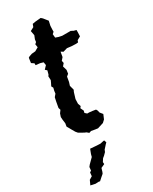

<svg xmlns="http://www.w3.org/2000/svg" viewBox="-239 -682 784 981"><g transform="rotate(-30 153.0 -191.0)"><path d="M115 4 103 -6 95 -9 65 -26 55 -38 54 -40 43 -59 37 -70 30 -82 33 -100 30 -123 29 -139 35 -157 46 -172 42 -185 48 -218 53 -242 65 -256 67 -272 71 -288 65 -299 73 -315 79 -328 78 -351 83 -358 89 -380 79 -389 96 -407 93 -425 76 -430 50 -433V-444L35 -454L39 -483L45 -487L62 -493L84 -495L105 -507L102 -526L111 -534L113 -549L121 -569L116 -596L137 -607L143 -623L160 -626L193 -629L202 -621L210 -611L222 -596L216 -569L215 -546V-535L205 -526L207 -505L224 -499L243 -495H268H293L306 -488L321 -484V-471L320 -447L300 -436L296 -425L281 -424L257 -425L232 -428L208 -421L195 -429L190 -400L177 -385L180 -371L168 -357L175 -333L172 -312L160 -302L155 -273L149 -254L151 -246L156 -227L151 -217L140 -181L139 -154L145 -137L138 -128L147 -109L144 -97L155 -87H166L185 -85L204 -82L209 -73L212 -60L225 -44L214 -18L200 -5L165 6L150 4L127 0ZM37 247 36 244 12 245 -15 239 -8 224 -3 213 15 202 17 181 26 175 28 155 36 145 46 135 53 128 64 117 68 102 78 76 115 79 137 80 150 77 161 75 166 89 158 97 150 106 140 117 135 129 121 143 111 151 100 168 101 180 88 186 79 190 73 210 69 219 56 230Z"/></g></svg>

Font: Winky Rough
Style: Italic
Weight: 400
Italic angle: -8.97852°
Designer: Simon Atzbach
Foundry: typofactur
Version: Version 1.206